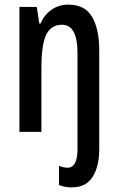

<svg xmlns="http://www.w3.org/2000/svg" viewBox="-20 -570 511 830"><path d="M290 240Q260 240 235 230V147Q255 155 272 155Q315 155 315 74V-341Q315 -463 248 -463Q202 -463 180.5 -421.5Q159 -380 159 -274V0H64V-540H139L150 -468H155Q172 -507 203.5 -528.5Q235 -550 275 -550Q348 -550 378.5 -496.5Q409 -443 409 -352V75Q409 149 380.5 194.5Q352 240 290 240Z"/></svg>

Font: Noto Sans Tamil ExtraCondensed Medium
Style: Regular
Weight: 500
Width: 2
Designer: Jelle Bosma - Monotype Design Team
Foundry: Monotype Imaging Inc.
Version: Version 2.004; ttfautohint (v1.8.4.7-5d5b)